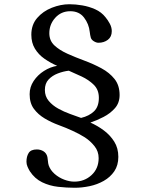

<svg xmlns="http://www.w3.org/2000/svg" viewBox="-20 -811 690 907"><path d="M447 -349Q447 -387 423 -410.5Q399 -434 366 -449.5Q333 -465 305 -477Q279 -474 253 -464Q227 -454 209.5 -435.5Q192 -417 192 -386Q192 -356 210 -334.5Q228 -313 255 -298Q282 -283 311.5 -272.5Q341 -262 363 -254Q401 -263 424 -285Q447 -307 447 -349ZM545 -362Q545 -325 523 -300Q501 -275 469 -258.5Q437 -242 407 -232Q441 -217 471 -194.5Q501 -172 520 -141.5Q539 -111 539 -70Q539 -30 520 -2Q501 26 470 43.5Q439 61 403 68.5Q367 76 333 76Q295 76 254.5 71.5Q214 67 179 50Q144 33 121 -2Q115 -12 110 -23.5Q105 -35 105 -47Q105 -72 115.5 -88.5Q126 -105 154 -105Q172 -105 186 -96Q200 -87 204 -69Q206 -59 206.5 -49.5Q207 -40 210 -30Q218 -7 238 10.5Q258 28 283 37.5Q308 47 331 47Q379 47 412.5 16Q446 -15 446 -64Q446 -96 426.5 -120.5Q407 -145 381 -162Q354 -179 323 -193Q293 -207 257.5 -220Q222 -233 191 -251.5Q160 -270 140 -297Q120 -324 120 -366Q120 -400 139 -428.5Q158 -457 188 -476Q218 -495 250 -500Q218 -514 190 -533.5Q162 -553 145 -581Q128 -609 128 -647Q128 -694 155.5 -726Q183 -758 225 -774.5Q267 -791 308 -791Q337 -791 369 -785.5Q401 -780 430 -767Q459 -754 478 -730Q489 -717 498.5 -699.5Q508 -682 508 -664Q508 -637 489.5 -623Q471 -609 445 -609Q435 -609 423.5 -616Q412 -623 409 -633Q407 -639 406 -646Q405 -653 404 -660Q400 -698 377 -728Q354 -758 312 -758Q269 -758 241 -727Q213 -696 213 -654Q213 -619 237 -596.5Q261 -574 299 -557Q337 -540 379 -524.5Q421 -509 459 -488.5Q497 -468 521 -438Q545 -408 545 -362Z"/></svg>

Font: Kaisei HarunoUmi
Style: Bold
Weight: 700
Designer: Font-Kai, 金井和夫
Foundry: KAZUO KANAI
Version: Version 5.003